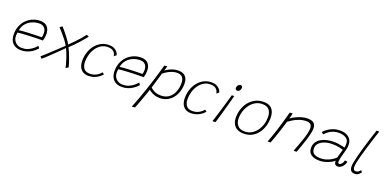

<svg xmlns="http://www.w3.org/2000/svg" viewBox="-9 -1710 5844 2918"><g transform="rotate(20 2913.0 -251.0)"><path d="M478 -133Q468.5 -122 447.5 -102.2Q426.5 -82.5 394.8 -62.2Q363 -42 320.8 -27.8Q278.5 -13.5 226.5 -13.5Q140 -13.5 91.2 -64Q42.5 -114.5 42.5 -209.5Q42.5 -281 66.8 -340.5Q91 -400 134 -443.5Q177 -487 234 -511Q291 -535 357 -535Q433 -535 470.8 -490.8Q508.5 -446.5 508.5 -373Q508.5 -348 504.5 -322.8Q500.5 -297.5 492.5 -267.5Q489 -267.5 471.8 -267.2Q454.5 -267 428.5 -266.8Q402.5 -266.5 372.8 -265.8Q343 -265 314.5 -264Q278.5 -263 233.5 -260.5Q188.5 -258 148.5 -255Q108.5 -252 88 -249Q82.5 -225.5 82.5 -190.5Q82.5 -152.5 100.5 -120.8Q118.5 -89 151.5 -69.8Q184.5 -50.5 229.5 -50.5Q280 -50.5 320.5 -67Q361 -83.5 390.2 -105.8Q419.5 -128 435.8 -146Q452 -164 454 -166.5Q456.5 -164 460.2 -159.8Q464 -155.5 468 -150.5Q472 -145.5 474.8 -141Q477.5 -136.5 478 -133ZM94 -289Q111 -292 146.8 -295Q182.5 -298 230 -300.8Q277.5 -303.5 329 -304.5Q359.5 -305.5 388.2 -306Q417 -306.5 436.8 -307Q456.5 -307.5 459 -307.5Q463 -321 465 -339.5Q467 -358 467 -375.5Q467 -405 456.5 -431.8Q446 -458.5 420.8 -475.2Q395.5 -492 351 -492Q296.5 -492 241.8 -469.5Q187 -447 146.8 -402Q106.5 -357 94 -289Z M567 0Q562 -4.5 555.8 -10.5Q549.5 -16.5 545 -21.8Q540.5 -27 539.5 -29Q549 -36.5 575 -60.2Q601 -84 636.5 -116.8Q672 -149.5 710.5 -185.2Q749 -221 784 -253.8Q819 -286.5 843.5 -309.5Q822 -351 787.5 -395.5Q753 -440 718.2 -479Q683.5 -518 660 -542.5Q664 -546.5 668.5 -550Q673 -553.5 677.8 -557.2Q682.5 -561 688 -564.5Q693.5 -568 699 -571Q713.5 -555 738.8 -525Q764 -495 791.2 -460Q818.5 -425 840.8 -392.8Q863 -360.5 872 -340Q913 -379 953.8 -421Q994.5 -463 1029.2 -503.2Q1064 -543.5 1087.5 -576Q1092 -575 1100.2 -572Q1108.5 -569 1116.2 -565.8Q1124 -562.5 1127 -560Q1109 -537 1081.8 -505Q1054.5 -473 1022.2 -437Q990 -401 956.2 -366.8Q922.5 -332.5 891.5 -305Q903.5 -282.5 919.8 -244.8Q936 -207 952.2 -164Q968.5 -121 981.2 -81.8Q994 -42.5 999.5 -17Q996 -13.5 981 -5Q966 3.5 956 7.5Q952.5 -20 941.2 -60.2Q930 -100.5 915.5 -143.5Q901 -186.5 886.2 -223.2Q871.5 -260 861 -280Q837 -256 804.8 -223.8Q772.5 -191.5 737 -157Q701.5 -122.5 668 -90.8Q634.5 -59 607.8 -35Q581 -11 567 0Z M1539 -101.5Q1523.5 -79 1492 -55Q1460.5 -31 1417.8 -14.5Q1375 2 1324.5 2Q1267.5 2 1230.5 -22.2Q1193.5 -46.5 1175.8 -88.8Q1158 -131 1158 -185Q1158 -257.5 1179.8 -322.8Q1201.5 -388 1242 -438.5Q1282.5 -489 1338.8 -518Q1395 -547 1464.5 -547Q1510.5 -547 1544 -530.8Q1577.5 -514.5 1597.2 -489.8Q1617 -465 1621 -440L1585 -410.5Q1584.5 -418 1579.8 -434.2Q1575 -450.5 1562.2 -468.5Q1549.5 -486.5 1524 -499Q1498.5 -511.5 1455.5 -511.5Q1397.5 -511.5 1350.8 -483.8Q1304 -456 1271 -409Q1238 -362 1220.5 -303.8Q1203 -245.5 1203 -184Q1203 -119 1233 -77.8Q1263 -36.5 1334 -36.5Q1372.5 -36.5 1403.5 -47.5Q1434.5 -58.5 1456.8 -74Q1479 -89.5 1492.2 -103.5Q1505.5 -117.5 1508.5 -123Z M2108 -133Q2098.5 -122 2077.5 -102.2Q2056.5 -82.5 2024.8 -62.2Q1993 -42 1950.8 -27.8Q1908.5 -13.5 1856.5 -13.5Q1770 -13.5 1721.2 -64Q1672.5 -114.5 1672.5 -209.5Q1672.5 -281 1696.8 -340.5Q1721 -400 1764 -443.5Q1807 -487 1864 -511Q1921 -535 1987 -535Q2063 -535 2100.8 -490.8Q2138.5 -446.5 2138.5 -373Q2138.5 -348 2134.5 -322.8Q2130.5 -297.5 2122.5 -267.5Q2119 -267.5 2101.8 -267.2Q2084.5 -267 2058.5 -266.8Q2032.5 -266.5 2002.8 -265.8Q1973 -265 1944.5 -264Q1908.5 -263 1863.5 -260.5Q1818.5 -258 1778.5 -255Q1738.5 -252 1718 -249Q1712.5 -225.5 1712.5 -190.5Q1712.5 -152.5 1730.5 -120.8Q1748.5 -89 1781.5 -69.8Q1814.5 -50.5 1859.5 -50.5Q1910 -50.5 1950.5 -67Q1991 -83.5 2020.2 -105.8Q2049.5 -128 2065.8 -146Q2082 -164 2084 -166.5Q2086.5 -164 2090.2 -159.8Q2094 -155.5 2098 -150.5Q2102 -145.5 2104.8 -141Q2107.5 -136.5 2108 -133ZM1724 -289Q1741 -292 1776.8 -295Q1812.5 -298 1860 -300.8Q1907.5 -303.5 1959 -304.5Q1989.5 -305.5 2018.2 -306Q2047 -306.5 2066.8 -307Q2086.5 -307.5 2089 -307.5Q2093 -321 2095 -339.5Q2097 -358 2097 -375.5Q2097 -405 2086.5 -431.8Q2076 -458.5 2050.8 -475.2Q2025.5 -492 1981 -492Q1926.5 -492 1871.8 -469.5Q1817 -447 1776.8 -402Q1736.5 -357 1724 -289Z M2104 214.5Q2132.5 145.5 2161.8 66Q2191 -13.5 2219.2 -96.8Q2247.5 -180 2272.8 -260.2Q2298 -340.5 2319.2 -412Q2340.5 -483.5 2355.5 -539.5Q2364.5 -541.5 2378.2 -542.8Q2392 -544 2402.5 -544Q2400.5 -535 2393.2 -510.2Q2386 -485.5 2380.5 -467.5Q2397 -482 2428 -499.5Q2459 -517 2499.2 -529.8Q2539.5 -542.5 2583.5 -542.5Q2636 -542.5 2670.2 -523.8Q2704.5 -505 2721.5 -469.2Q2738.5 -433.5 2738.5 -382Q2738.5 -291.5 2703.8 -216.5Q2669 -141.5 2605.2 -96.8Q2541.5 -52 2454 -52Q2411.5 -52 2374.5 -64.2Q2337.5 -76.5 2311.5 -92.8Q2285.5 -109 2276.5 -121Q2273 -111 2262.2 -80.5Q2251.5 -50 2236.8 -8.8Q2222 32.5 2206.2 75.8Q2190.5 119 2176.8 155Q2163 191 2154.5 210Q2146.5 211.5 2136.2 212.5Q2126 213.5 2117.2 214Q2108.5 214.5 2104 214.5ZM2457 -94Q2536.5 -94 2588.8 -133Q2641 -172 2666.8 -236.2Q2692.5 -300.5 2692.5 -376Q2692.5 -439.5 2665 -471.5Q2637.5 -503.5 2576.5 -503.5Q2540.5 -503.5 2506 -492.5Q2471.5 -481.5 2442.2 -465.8Q2413 -450 2392.2 -435Q2371.5 -420 2363 -411.5Q2361 -403.5 2353.5 -378.5Q2346 -353.5 2336.2 -320.5Q2326.5 -287.5 2316.5 -254Q2306.5 -220.5 2298.8 -195.2Q2291 -170 2288.5 -161.5Q2297.5 -152.5 2319.5 -136.2Q2341.5 -120 2376 -107Q2410.5 -94 2457 -94Z M3197.5 -101.5Q3182 -79 3150.5 -55Q3119 -31 3076.2 -14.5Q3033.5 2 2983 2Q2926 2 2889 -22.2Q2852 -46.5 2834.2 -88.8Q2816.5 -131 2816.5 -185Q2816.5 -257.5 2838.2 -322.8Q2860 -388 2900.5 -438.5Q2941 -489 2997.2 -518Q3053.5 -547 3123 -547Q3169 -547 3202.5 -530.8Q3236 -514.5 3255.8 -489.8Q3275.5 -465 3279.5 -440L3243.5 -410.5Q3243 -418 3238.2 -434.2Q3233.5 -450.5 3220.8 -468.5Q3208 -486.5 3182.5 -499Q3157 -511.5 3114 -511.5Q3056 -511.5 3009.2 -483.8Q2962.5 -456 2929.5 -409Q2896.5 -362 2879 -303.8Q2861.5 -245.5 2861.5 -184Q2861.5 -119 2891.5 -77.8Q2921.5 -36.5 2992.5 -36.5Q3031 -36.5 3062 -47.5Q3093 -58.5 3115.2 -74Q3137.5 -89.5 3150.8 -103.5Q3164 -117.5 3167 -123Z M3380 1.5Q3373 2 3367 2.5Q3361 3 3356 3Q3347.5 3 3341.5 2.2Q3335.5 1.5 3331.5 1Q3336.5 -10 3346.5 -41.2Q3356.5 -72.5 3370.2 -116.8Q3384 -161 3399 -211Q3414 -261 3428.2 -310Q3442.5 -359 3454.5 -400Q3466.5 -441 3474 -466.5Q3478 -467 3485.8 -467.5Q3493.5 -468 3501.5 -468.5Q3509.5 -469 3513 -469Q3510.5 -458.5 3504.8 -436.8Q3499 -415 3492 -388Q3479.5 -340.5 3463 -281.2Q3446.5 -222 3429.8 -164Q3413 -106 3399.8 -61.2Q3386.5 -16.5 3380 1.5ZM3526.5 -560.5Q3509.5 -560.5 3501.5 -570.2Q3493.5 -580 3493.5 -593Q3493.5 -610 3500.5 -624.8Q3507.5 -639.5 3520.2 -648.8Q3533 -658 3550 -658Q3564.5 -658 3571.8 -648.2Q3579 -638.5 3579 -624.5Q3579 -608 3572.5 -593.2Q3566 -578.5 3554.2 -569.5Q3542.5 -560.5 3526.5 -560.5Z M3841 19.5Q3742.5 19.5 3694.8 -33.8Q3647 -87 3647 -170Q3647 -243.5 3669 -310Q3691 -376.5 3733 -427.8Q3775 -479 3834.2 -508.8Q3893.5 -538.5 3968 -538.5Q4059 -538.5 4102.5 -487.5Q4146 -436.5 4146 -345.5Q4146 -273 4125.8 -207.5Q4105.5 -142 4066.2 -90.8Q4027 -39.5 3970.2 -10Q3913.5 19.5 3841 19.5ZM3843.5 -16Q3903.5 -16 3951.8 -43.5Q4000 -71 4034.2 -117.5Q4068.5 -164 4086.8 -222Q4105 -280 4105 -341Q4105 -414.5 4070 -457.8Q4035 -501 3960.5 -501Q3898.5 -501 3848.8 -473Q3799 -445 3763.8 -397.8Q3728.5 -350.5 3709.8 -292Q3691 -233.5 3691 -173Q3691 -104.5 3729.2 -60.2Q3767.5 -16 3843.5 -16Z M4272.5 6Q4268 6.5 4263.2 6.8Q4258.5 7 4254 7Q4247 7 4239.8 6.2Q4232.5 5.5 4225.5 5Q4242 -37 4258.5 -82.5Q4275 -128 4294.2 -186.8Q4313.5 -245.5 4337.2 -326.2Q4361 -407 4391 -519.5Q4396.5 -520.5 4404 -521.5Q4411.5 -522.5 4420.5 -522.5Q4424.5 -522.5 4429.5 -522.5Q4434.5 -522.5 4437.5 -521.5Q4437 -515.5 4432.8 -498Q4428.5 -480.5 4423.8 -462Q4419 -443.5 4415.5 -434Q4443.5 -455.5 4487.8 -477.8Q4532 -500 4581.8 -515Q4631.5 -530 4675 -530Q4751.5 -530 4782.2 -500.2Q4813 -470.5 4813 -416Q4813 -382 4802.2 -333.5Q4791.5 -285 4773.8 -228.2Q4756 -171.5 4735 -112.5Q4714 -53.5 4694 1.5Q4690 2.5 4683.2 3.5Q4676.5 4.5 4668.5 4.5Q4662 4.5 4656.5 3.8Q4651 3 4645 1.5Q4666 -51 4687.2 -107.8Q4708.5 -164.5 4726.5 -219.2Q4744.5 -274 4755.2 -321Q4766 -368 4766 -400Q4766 -440.5 4745 -462.8Q4724 -485 4675.5 -485Q4616 -485 4562.2 -465.5Q4508.5 -446 4467 -420.8Q4425.5 -395.5 4401.5 -377Q4374.5 -287.5 4349 -210.2Q4323.5 -133 4303.5 -76.8Q4283.5 -20.5 4272.5 6Z M5064 12Q4977 12 4927.8 -22.5Q4878.5 -57 4878.5 -129.5Q4878.5 -182.5 4903.2 -221Q4928 -259.5 4970.2 -284.2Q5012.5 -309 5065.5 -320.8Q5118.5 -332.5 5174.5 -332.5Q5215 -332.5 5253.5 -326.8Q5292 -321 5319.5 -314.5Q5347 -308 5354.5 -305.5Q5358.5 -323 5359.8 -337Q5361 -351 5361 -371Q5361 -432 5314.5 -459.8Q5268 -487.5 5201 -487.5Q5152.5 -487.5 5112 -473.5Q5071.5 -459.5 5039.2 -435.8Q5007 -412 4982 -383.5L4950 -411Q4994.5 -461.5 5061.8 -494.5Q5129 -527.5 5210 -527.5Q5295.5 -527.5 5348.2 -484.8Q5401 -442 5401 -359.5Q5401 -338 5396.5 -311.8Q5392 -285.5 5383.5 -256.5Q5369 -206.5 5356 -156Q5343 -105.5 5343 -70.5Q5343 -55 5349 -50.5Q5355 -46 5366 -46Q5385 -46 5402 -66.5Q5419 -87 5429 -124.5L5471.5 -118Q5455 -57 5422 -28.5Q5389 0 5357 0Q5324.5 0 5310.8 -17.8Q5297 -35.5 5297 -72.5Q5280 -55 5243 -35.2Q5206 -15.5 5159 -1.8Q5112 12 5064 12ZM5072.5 -27.5Q5113.5 -27.5 5154.5 -40Q5195.5 -52.5 5233.5 -74.5Q5271.5 -96.5 5302.5 -125Q5315 -171 5324.2 -202.8Q5333.5 -234.5 5343 -265Q5327 -270.5 5279.2 -281.8Q5231.5 -293 5162.5 -293Q5119 -293 5076.5 -283.5Q5034 -274 4999 -254.8Q4964 -235.5 4943.2 -206Q4922.5 -176.5 4922.5 -136.5Q4922.5 -76 4961 -51.8Q4999.5 -27.5 5072.5 -27.5Z M5732.5 -41Q5718.5 -22.5 5695 -3.2Q5671.5 16 5636 16Q5590 16 5571.5 -8.5Q5553 -33 5553 -74.5Q5553 -103 5562.5 -151.5Q5572 -200 5587.5 -260Q5603 -320 5622 -384.8Q5641 -449.5 5660.5 -512Q5680 -574.5 5697 -627Q5714 -679.5 5725.5 -714.5Q5736.5 -715.5 5744.5 -715.5Q5751.5 -715.5 5757.8 -714.8Q5764 -714 5768.5 -713Q5759 -685.5 5742.8 -635.8Q5726.5 -586 5707 -524Q5687.5 -462 5667.8 -396Q5648 -330 5631.2 -268.8Q5614.5 -207.5 5604.5 -159.2Q5594.5 -111 5594.5 -85.5Q5594.5 -59 5604.2 -42.2Q5614 -25.5 5638.5 -25.5Q5661.5 -25.5 5678.8 -38Q5696 -50.5 5710 -69.5Q5712.5 -67.5 5715.8 -63.8Q5719 -60 5722.8 -55.2Q5726.5 -50.5 5729.2 -46.8Q5732 -43 5732.5 -41Z"/></g></svg>

Font: Grandstander Thin Thin
Style: Italic
Weight: 250
Italic angle: -15°
Version: Version 1.200